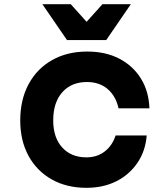

<svg xmlns="http://www.w3.org/2000/svg" viewBox="-20 -881 790 920"><path d="M394 19Q299 19 227.5 -21.5Q156 -62 116.5 -134.5Q77 -207 77 -304Q77 -403 117 -477.5Q157 -552 229.5 -593Q302 -634 398 -634Q486 -634 551.5 -600Q617 -566 655 -505Q693 -444 696 -362H548Q535 -421 495.5 -454.5Q456 -488 397 -488Q322 -488 278.5 -439Q235 -390 235 -304Q235 -222 278 -174.5Q321 -127 394 -127Q445 -127 481.5 -155Q518 -183 534 -232H683Q677 -157 638 -100Q599 -43 536.5 -12Q474 19 394 19ZM607 -861 489 -689H301L183 -861H319L444 -722H346L471 -861Z"/></svg>

Font: Martian Mono SemiExpanded
Style: Bold
Weight: 700
Width: 6
Designer: Roman Shamin
Foundry: Evil Martians
Version: Version 1.000